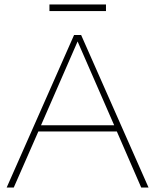

<svg xmlns="http://www.w3.org/2000/svg" viewBox="-20 -846 700 866"><path d="M330 -659 165 -281H495ZM42 0H10L314 -688H346L650 0H617L507 -253H153ZM203 -826H458V-796H203Z"/></svg>

Font: Roundo ExtraLight
Style: Regular
Weight: 250
Designer: Namrata Goyal (Gurmukhi), Shiva Nallaperumal (Latin)
Foundry: Indian Type Foundry
Version: Version 1.000;PS 1.0;hotconv 1.0.88;makeotf.lib2.5.647800